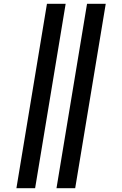

<svg xmlns="http://www.w3.org/2000/svg" viewBox="-20 -843 640 1006"><path d="M276 143 436 -823H534L374 143ZM66 143 226 -823H324L164 143Z"/></svg>

Font: Iosevka Curly Slab SmBdExObl
Style: Regular
Weight: 600
Width: 7
Italic angle: -9°
Monospace: yes
Designer: Belleve Invis
Foundry: Belleve Invis
Version: Version 11.1.0; ttfautohint (v1.8.3)